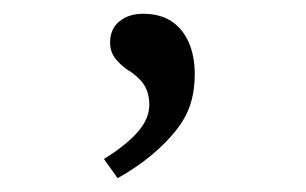

<svg xmlns="http://www.w3.org/2000/svg" viewBox="-20 -102 445 279"><path d="M151 157 131 129Q162 110 179.5 90.5Q197 71 197 50Q197 36 191.5 25Q186 14 171 3Q160 -3 150 -14Q140 -25 140 -40Q140 -60 153.5 -71Q167 -82 188 -82Q212 -82 228.5 -71.5Q245 -61 254 -41Q263 -21 263 6Q263 30 256.5 50Q250 70 235 88.5Q220 107 199.5 124Q179 141 151 157Z"/></svg>

Font: Lexend Peta ExtraLight
Style: Regular
Weight: 250
Version: Version 1.007